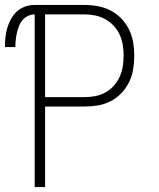

<svg xmlns="http://www.w3.org/2000/svg" viewBox="-21 -755 641 775"><path d="M119 0V-697Q105 -697 91.5 -690.5Q78 -684 69 -673Q60 -662 55 -648.5Q50 -635 47 -621.5Q44 -608 42.5 -593.5Q41 -579 41 -565H-1Q-1 -585 1 -604.5Q3 -624 8.5 -642.5Q14 -661 23.5 -678.5Q33 -696 47.5 -709Q62 -722 80.5 -728.5Q99 -735 119 -735H320Q348 -735 374.5 -730Q401 -725 425.5 -712.5Q450 -700 469 -680Q488 -660 500 -635.5Q512 -611 516.5 -584Q521 -557 521 -530Q521 -503 516.5 -475.5Q512 -448 500 -423.5Q488 -399 469 -379Q450 -359 425.5 -346.5Q401 -334 374.5 -329.5Q348 -325 320 -325H161V0ZM161 -363H320Q342 -363 363.5 -367Q385 -371 404 -381.5Q423 -392 438 -408.5Q453 -425 462 -445Q471 -465 474.5 -486.5Q478 -508 478 -530Q478 -552 474.5 -573.5Q471 -595 462 -615Q453 -635 438 -651Q423 -667 404 -677.5Q385 -688 363.5 -692.5Q342 -697 320 -697H161Z"/></svg>

Font: Iosevka SS04 XLt Ex
Style: Regular
Weight: 200
Width: 7
Monospace: yes
Designer: Belleve Invis
Foundry: Belleve Invis
Version: Version 19.0.0; ttfautohint (v1.8.4)